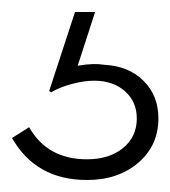

<svg xmlns="http://www.w3.org/2000/svg" viewBox="-20 -33 284 320"><path d="M125 267Q177 267 210.5 238.2Q244 209.5 244 164.5Q244 126 219 101.5Q194 77 154 75Q145 73.5 135 73.8Q125 74 109.5 76.5L138.5 -13H105L62 118.5L65 121Q79 112.5 99.5 107Q120 101.5 137 101.5Q168.5 101.5 188.2 119Q208 136.5 208 164.5Q208 195 185 213.8Q162 232.5 125 232.5Q59 232.5 28.5 179L0 197Q40 267 125 267Z"/></svg>

Font: Spartan Light
Style: Regular
Weight: 300
Designer: Matt Bailey, Mirko Velimirovic
Foundry: Matt Bailey
Version: Version 1.003; ttfautohint (v1.8.3)